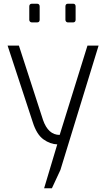

<svg xmlns="http://www.w3.org/2000/svg" viewBox="-20 -779 573 1036"><path d="M289 0Q251 -1 214.5 -27Q178 -53 157 -119L21 -533H82L212 -132Q240 -51 302 -51L452 -533H512L306 138L260 237H218ZM138 -672V-744Q138 -759 153 -759H179Q194 -759 194 -744V-672Q194 -658 179 -658H153Q146 -658 142 -662Q138 -666 138 -672ZM333 -672V-744Q333 -759 347 -759H374Q388 -759 388 -744V-672Q388 -665 384 -661.5Q380 -658 374 -658H347Q341 -658 337 -662Q333 -666 333 -672Z"/></svg>

Font: Exo Light
Style: Regular
Weight: 300
Designer: Natanael Gama
Foundry: Natanael Gama
Version: Version 1.500; ttfautohint (v1.6)